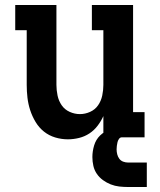

<svg xmlns="http://www.w3.org/2000/svg" viewBox="-20 -550 640 769"><path d="M252 8Q226 8 201 0.5Q176 -7 156 -23Q136 -39 122.5 -61.5Q109 -84 101 -108.5Q93 -133 90 -158.5Q87 -184 87 -210V-429H41V-530H206V-210Q206 -189 210.5 -167.5Q215 -146 227 -128.5Q239 -111 259 -102Q279 -93 300 -93Q321 -93 341 -102Q361 -111 373 -128.5Q385 -146 389.5 -167.5Q394 -189 394 -210V-429H348V-530H513V-101H559V0H394V-85Q385 -65 371 -46.5Q357 -28 338 -15.5Q319 -3 296.5 2.5Q274 8 252 8ZM493 199Q475 199 457.5 197Q440 195 423.5 188.5Q407 182 392.5 171.5Q378 161 368 146.5Q358 132 354 114.5Q350 97 350 79Q350 56 357 32.5Q364 9 381 -7.5Q398 -24 421 -31Q444 -38 468 -38V0Q461 0 456.5 6.5Q452 13 450.5 20Q449 27 448 34Q447 41 447 48Q447 58 449.5 68Q452 78 458 86Q464 94 473.5 97.5Q483 101 493 101H568V199Z"/></svg>

Font: Iosevka Slab Extended
Style: Bold
Weight: 700
Width: 7
Monospace: yes
Designer: Belleve Invis
Foundry: Belleve Invis
Version: Version 11.1.0; ttfautohint (v1.8.3)